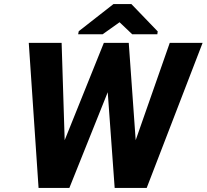

<svg xmlns="http://www.w3.org/2000/svg" viewBox="-20 -921 1013 941"><path d="M121 -711 169 0H320L508 -469L542 0H699L973 -711H812L645 -234L611 -711H489L297 -234L282 -711ZM363 -753H483L566 -812L628 -753H751L753 -767L624 -901H536L366 -768Z"/></svg>

Font: Aerodynamic
Style: BdObl
Weight: 500
Designer: Google
Version: Version 2.000980; 2014